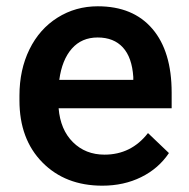

<svg xmlns="http://www.w3.org/2000/svg" viewBox="-20 -575 594 605"><path d="M302.3 10.1Q185.9 10.1 113.6 -63.2Q41.3 -136.5 41.3 -258.4V-273.6Q41.3 -355.2 72.8 -419.4Q104.3 -483.6 161.2 -519.4Q218.1 -555.2 288.2 -555.2Q399.5 -555.2 460.2 -484.1Q520.9 -413.1 520.9 -283.1V-233.8H164.7Q170.3 -166.2 209.8 -127Q249.4 -87.7 309.3 -87.7Q393.5 -87.7 446.3 -155.7L512.3 -92.7Q479.6 -43.8 424.9 -16.9Q370.3 10.1 302.3 10.1ZM287.7 -456.9Q237.3 -456.9 206.3 -421.7Q175.3 -386.4 166.8 -323.4H400V-332.5Q396 -394 367.3 -425.4Q338.5 -456.9 287.7 -456.9Z"/></svg>

Font: Vazir FD Medium
Style: Regular
Weight: 500
Foundry: DejaVu fonts team - Redesigned by Saber Rastikerdar
Version: Version 21.10;October 20, 2019;FontCreator 12.0.0.2547 64-bi